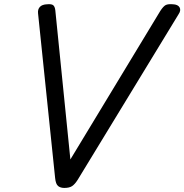

<svg xmlns="http://www.w3.org/2000/svg" viewBox="-20 -910 906 944"><path d="M296 14Q277 14 265.5 4.5Q254 -5 251 -35L167 -845Q165 -864 176 -876Q187 -888 212 -889Q234 -891 242 -884Q250 -877 252 -859L326 -126L768 -856Q783 -879 794.5 -885Q806 -891 830 -889Q855 -888 863 -873.5Q871 -859 858 -840L362 -26Q348 -4 334.5 5Q321 14 296 14Z"/></svg>

Font: Playwrite IS
Style: Regular
Weight: 400
Designer: Veronika Burian, José Scaglione
Foundry: TypeTogether
Version: Version 1.002